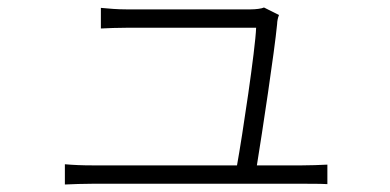

<svg xmlns="http://www.w3.org/2000/svg" viewBox="-20 -515 1040 512"><path d="M665 -74C679 -160 712 -378 719 -451C719 -458 721 -468 724 -475L684 -495C678 -492 662 -490 648 -490H317C292 -490 271 -492 249 -494V-439C271 -440 290 -441 318 -441H663C661 -384 626 -151 612 -74H227C199 -74 176 -75 153 -77V-23C178 -24 199 -25 227 -25H788C806 -25 836 -25 853 -24V-76C834 -75 805 -74 785 -74Z"/></svg>

Font: Noto Sans Japanese Light
Style: Regular
Weight: 300
Designer: Ryoko NISHIZUKA (kana & ideographs); Paul D. Hunt (Latin, Greek & Cyrillic); Wenlong ZHANG (bopomofo); Sandoll Communica
Foundry: Adobe Systems Incorporated
Version: Version 1.000;PS 1;hotconv 1.0.78;makeotf.lib2.5.61930